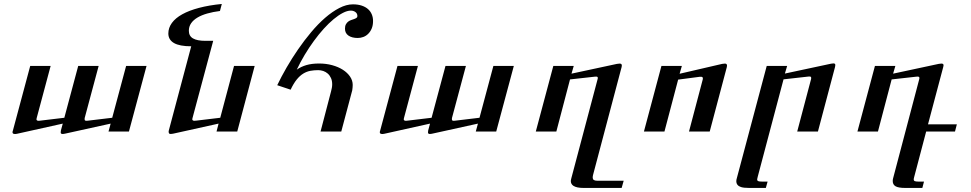

<svg xmlns="http://www.w3.org/2000/svg" viewBox="-20 -657 4850 959"><path d="M711.9 -327.6 624 0H522L532.7 -39.6L306.2 10.3Q298.3 12.2 292.5 12.2Q283.2 12.2 283.2 4.4Q283.2 0.5 284.2 -5.4L293.5 -39.6L64.9 11.2Q61.5 12.2 58.1 12.2Q54.7 12.2 53.7 12.2Q42.5 12.2 42.5 3.4Q42.5 0 44.4 -4.9L130.9 -327.6H232.9L163.1 -66.9Q162.1 -62.5 162.1 -61Q162.6 -53.7 172.9 -53.7Q177.2 -54.2 179.2 -54.2L301.3 -68.8L370.6 -327.6H472.7L402.8 -66.9Q402.3 -61.5 402.8 -59.6Q402.8 -53.7 412.1 -53.7Q416 -53.7 418.5 -54.2L540.5 -68.8L609.9 -327.6Z M1252 -327.6 1165 0H1061.5L1071.8 -39.6L844.7 10.7Q837.4 12.2 833 12.2Q826.7 12.2 824.5 9.3Q822.3 6.3 822.3 0Q822.3 -2.4 823.2 -5.4L935.1 -425.8Q877 -425.8 848.9 -442.1Q820.8 -458.5 820.8 -489.7Q820.8 -518.1 838.6 -542.5Q856.4 -566.9 890.4 -585.7Q924.3 -604.5 974.1 -617.7Q1023.9 -630.9 1087.9 -637.2L1078.6 -602.1Q1043.9 -597.7 1015.4 -589.6Q986.8 -581.5 966.3 -569.3Q945.8 -557.1 934.6 -540.8Q923.3 -524.4 923.3 -503.4Q923.3 -477.1 944.1 -465.1Q964.8 -453.1 1005.4 -453.1H1044.9L941.4 -66.9Q940.9 -64.5 940.7 -63.2Q940.4 -62 940.4 -61Q940.9 -53.7 951.7 -53.7Q954.1 -54.2 955.6 -54.2Q957 -54.2 958 -54.2L1080.1 -68.8L1148.9 -327.6Z M1462.4 -309.1Q1482.9 -323.7 1510 -331.8Q1537.1 -339.8 1573.7 -339.8Q1608.4 -339.8 1638.9 -331.5Q1669.4 -323.2 1692.4 -308.6Q1715.3 -293.9 1728.5 -274.4Q1741.7 -254.9 1741.7 -232.9Q1741.7 -228 1741 -219.2Q1740.2 -210.4 1739.3 -205.6L1684.6 0H1581.1L1633.3 -199.7Q1635.7 -209 1637.5 -218Q1639.2 -227.1 1639.2 -235.8Q1639.2 -253.9 1633.1 -267.3Q1627 -280.8 1616.9 -289.6Q1606.9 -298.3 1594.5 -302.5Q1582 -306.6 1569.3 -306.6Q1548.8 -306.6 1530.3 -303.2Q1511.7 -299.8 1494.6 -289.3Q1477.5 -278.8 1461.9 -259.5Q1446.3 -240.2 1431.6 -209L1364.7 -231.4Q1384.8 -273.4 1411.4 -319.6Q1438 -365.7 1469 -410.6Q1500 -455.6 1534.2 -496.3Q1568.4 -537.1 1603.8 -567.9Q1639.2 -598.6 1674.6 -616.9Q1710 -635.3 1742.7 -635.3Q1768.1 -635.3 1786.9 -628.9Q1805.7 -622.6 1818.1 -611.6Q1830.6 -600.6 1836.9 -585.4Q1843.3 -570.3 1843.3 -552.2Q1843.3 -530.8 1836.7 -514.9Q1830.1 -499 1819.3 -488.3Q1808.6 -477.5 1794.9 -472.4Q1781.2 -467.3 1767.1 -467.3Q1737.8 -467.3 1720.5 -479.2Q1703.1 -491.2 1703.1 -513.7Q1703.1 -527.3 1707.8 -535.6Q1712.4 -543.9 1719.2 -549.1Q1726.1 -554.2 1734.1 -556.9Q1742.2 -559.6 1749 -562Q1755.9 -564.5 1760.5 -567.6Q1765.1 -570.8 1765.1 -576.7Q1765.1 -589.4 1755.4 -596.7Q1745.6 -604 1732.4 -604Q1714.4 -604 1692.4 -592.5Q1670.4 -581.1 1646.2 -561Q1622.1 -541 1596.9 -513.2Q1571.8 -485.4 1547.9 -452.6Q1523.9 -419.9 1502 -383.3Q1480 -346.7 1462.4 -309.1Z M2546.4 -327.6 2458.5 0H2356.4L2367.2 -39.6L2140.6 10.3Q2132.8 12.2 2127 12.2Q2117.7 12.2 2117.7 4.4Q2117.7 0.5 2118.7 -5.4L2127.9 -39.6L1899.4 11.2Q1896 12.2 1892.6 12.2Q1889.2 12.2 1888.2 12.2Q1877 12.2 1877 3.4Q1877 0 1878.9 -4.9L1965.3 -327.6H2067.4L1997.6 -66.9Q1996.6 -62.5 1996.6 -61Q1997.1 -53.7 2007.3 -53.7Q2011.7 -54.2 2013.7 -54.2L2135.7 -68.8L2205.1 -327.6H2307.1L2237.3 -66.9Q2236.8 -61.5 2237.3 -59.6Q2237.3 -53.7 2246.6 -53.7Q2250.5 -53.7 2252.9 -54.2L2375 -68.8L2444.3 -327.6Z M3085 -322.8 2942.4 215.8Q2940.4 223.1 2940.4 230Q2940.4 245.6 2961.4 245.6H3095.2L3085 281.7H2894.5Q2859.9 281.7 2843.8 271Q2831.5 262.7 2831.1 247.6Q2831.1 243.2 2833.5 233.9L2964.8 -261.2Q2965.8 -263.2 2965.8 -265.6Q2965.8 -268.1 2965.8 -268.6Q2965.8 -274.4 2957.5 -274.4Q2952.6 -274.4 2949.7 -273.9L2827.1 -260.3L2758.8 0H2656.2L2743.7 -327.6H2845.7L2834.5 -289.1L3061.5 -337.9Q3069.3 -339.4 3075.2 -339.4Q3085.4 -339.4 3085.9 -330.6Q3085.9 -326.2 3085 -322.8Z M3610.4 -322.3 3524.9 0H3421.4L3490.2 -260.7Q3494.1 -275.9 3474.6 -273.4L3367.2 -259.3L3298.8 0H3196.3L3283.7 -327.6H3385.7L3374.5 -288.6L3586.9 -337.9Q3594.7 -339.4 3600.6 -339.4Q3610.8 -339.4 3611.3 -330.1Q3611.3 -325.2 3610.4 -322.3Z M4150.9 -322.8 4065.4 0H3961.9L4031.2 -262.2Q4034.7 -276.9 4020.5 -274.9L3893.6 -260.7L3764.6 226.1Q3762.7 231.9 3761.7 238.8Q3761.7 245.1 3766.8 247.6Q3772 250 3786.6 250H3814L3805.2 281.7H3722.2Q3694.8 281.7 3681.2 277.3Q3658.2 270 3657.7 248.5Q3657.7 240.7 3660.2 233.4L3809.6 -327.6H3911.6L3900.4 -289.6L4130.9 -338.9Q4138.2 -340.3 4143.1 -340.3Q4151.9 -340.3 4152.3 -332.5Q4152.3 -328.6 4150.9 -322.8Z M4759.3 -36.1 4750 0H4606L4546.4 226.1Q4543.9 234.9 4543.9 238.8Q4543.9 245.6 4549.3 247.8Q4554.7 250 4567.9 250H4595.2L4586.9 281.7H4502Q4467.3 281.7 4453.1 273.4Q4439 265.1 4439 247.1Q4439 239.7 4440.9 233.4L4571.3 -261.2Q4572.3 -262.7 4572.3 -266.6Q4572.3 -270.5 4570.6 -272.5Q4568.8 -274.4 4563 -274.4Q4557.6 -274.4 4555.7 -273.9L4433.6 -260.3L4365.2 0H4262.7L4350.1 -327.6H4452.1L4440.9 -289.1L4668.5 -337.9Q4673.3 -338.9 4676.8 -338.9Q4680.2 -338.9 4682.6 -339.4Q4692.4 -339.4 4692.9 -331.5Q4692.9 -327.6 4691.4 -322.8L4615.2 -36.1Z"/></svg>

Font: Arian Grqi
Style: Regular
Weight: 400
Designer: Ruben Hakobyan (Tarumian)
Foundry: Ruben Hakobyan (Tarumian)
Version: Version 1.003